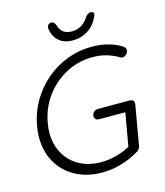

<svg xmlns="http://www.w3.org/2000/svg" viewBox="-131 -1004 956 1112"><g transform="rotate(-15 347.0 -447.5)"><path d="M344.7 9.8Q267.6 9.8 206.5 -17.1Q145.5 -43.9 105 -92.3Q64.5 -140.6 49.3 -207Q34.2 -273.4 47.9 -349.6Q61.5 -426.8 100.1 -492.7Q138.7 -558.6 195.8 -607.4Q252.9 -656.2 323.7 -683.1Q394.5 -710 471.7 -710Q524.4 -710 571.3 -697.3Q618.2 -684.6 653.3 -660.2Q659.2 -655.3 662.1 -648.4Q665 -641.6 663.1 -634.8Q661.1 -621.1 650.4 -612.3Q639.6 -603.5 629.9 -603.5Q625 -603.5 620.6 -605.5Q616.2 -607.4 613.3 -609.4Q582 -627.9 543.9 -639.2Q505.9 -650.4 460.9 -650.4Q375 -650.4 301.3 -611.3Q227.5 -572.3 177.2 -503.9Q127 -435.5 112.3 -349.6Q96.7 -263.7 123 -195.8Q149.4 -127.9 209.5 -88.9Q269.5 -49.8 355.5 -49.8Q400.4 -49.8 448.2 -63Q496.1 -76.2 532.2 -97.7L524.4 -77.1L564.5 -306.6L577.1 -293H404.3Q391.6 -293 383.8 -301.8Q376 -310.5 377.9 -323.2Q380.9 -336.9 391.1 -344.7Q401.4 -352.5 414.1 -352.5H605.5Q618.2 -352.5 625 -344.2Q631.8 -335.9 629.9 -323.2L587.9 -82Q585.9 -74.2 581.1 -66.9Q576.2 -59.6 568.4 -54.7Q518.6 -24.4 460.9 -7.3Q403.3 9.8 344.7 9.8ZM377 -773.4Q326.2 -773.4 294.9 -800.3Q263.7 -827.1 256.8 -875Q255.9 -888.7 262.2 -897Q268.6 -905.3 282.2 -905.3Q293.9 -905.3 298.3 -899.4Q302.7 -893.6 307.6 -882.8Q315.4 -854.5 334.5 -839.8Q353.5 -825.2 385.7 -825.2Q447.3 -825.2 484.4 -882.8Q492.2 -893.6 499.5 -898.9Q506.8 -904.3 517.6 -904.3Q530.3 -904.3 534.2 -897Q538.1 -889.6 531.2 -875Q510.7 -827.1 469.7 -800.3Q428.7 -773.4 377 -773.4Z"/></g></svg>

Font: Quicksand
Style: Italic
Weight: 400
Designer: Andrew Paglinawan
Foundry: Andrew Paglinawan
Version: Version 3.006